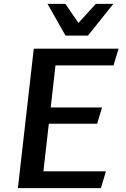

<svg xmlns="http://www.w3.org/2000/svg" viewBox="-20 -965 645 985"><path d="M71.8 0 153.3 -715.3H588.4L562.5 -629.4H264.6L240.2 -413.6H503.4L478.5 -330.1H230.5L202.6 -85.9H523.4L497.6 0ZM561.5 -945.3 431.2 -782.2H316.4L223.6 -945.3H315.4L382.3 -847.2L471.7 -945.3Z"/></svg>

Font: Proza Libre
Style: Medium Italic
Weight: 500
Designer: Jasper de Waard
Foundry: Jasper de Waard
Version: Version 1.000; ttfautohint (v1.4.1.8-43bc)